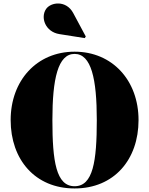

<svg xmlns="http://www.w3.org/2000/svg" viewBox="-20 -1051 840 1081"><path d="M314.5 -859 457 -836.5 463 -845.5 392 -978C352.5 -1051 266.5 -1039.5 239.5 -1000.5C206.5 -952.5 235 -871.5 314.5 -859ZM400 10C622.5 10 760 -152.5 760 -375C760 -597.5 613 -760 400 -760C187 -760 40 -597.5 40 -375C40 -152.5 177.5 10 400 10ZM400 -747.5C494 -747.5 525 -607 525 -375C525 -143 504 -2.5 400 -2.5C296 -2.5 275 -143 275 -375C275 -607 306 -747.5 400 -747.5Z"/></svg>

Font: Bodoni* 16pt Fatface
Style: Regular
Weight: 900
Version: Version 2.3